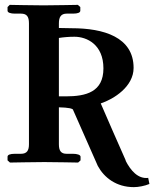

<svg xmlns="http://www.w3.org/2000/svg" viewBox="-20 -667 634 789"><path d="M529 -388C529 -515 405 -551 275 -551C254 -551 237 -552 222 -552V-571C222 -596 230 -611 254 -611H280C299 -611 310 -615 310 -623V-638L300 -647C300 -647 194 -645 159 -645C120 -645 20 -647 20 -647L11 -638V-623C11 -615 24 -611 41 -611H66C90 -611 99 -599 99 -571V-74C99 -49 91 -35 66 -35H41C22 -35 11 -31 11 -23V-8L21 1C21 1 127 -1 162 -1C201 -1 301 1 301 1L311 -8V-23C311 -31 296 -35 280 -35H254C231 -35 222 -47 222 -74V-226C262 -225 279 -221 281 -215L280 -216L382 15C408 63 458 102 530 102C549 102 575 97 594 89L589 64C547 69 517 34 496 -7H497C462 -85 428 -164 394 -242C448 -260 529 -311 529 -388ZM405 -386C405 -289 334 -271 250 -271H222V-511C240 -514 263 -516 286 -516C337 -516 405 -484 405 -386Z"/></svg>

Font: Libertinus Serif
Style: Bold
Weight: 700
Designer: Philipp H. Poll, Khaled Hosny
Foundry: Caleb Maclennan
Version: Version 7.050;RELEASE